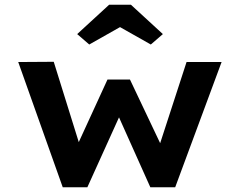

<svg xmlns="http://www.w3.org/2000/svg" viewBox="-20 -791 1005 811"><path d="M245 0 57 -529 207 -530 322 -161 300 -163 434 -455H529L668 -162L648 -160L768 -529H916L720 0H615L460 -346L507 -349L349 0ZM357 -603 306 -647 441 -771H533L668 -647L617 -603L472 -685H502Z"/></svg>

Font: Lexend Giga SemiBold
Style: Regular
Weight: 600
Designer: Bonnie Shaver-Troup, Thomas Jockin
Foundry: Lexend
Version: Version 1.007